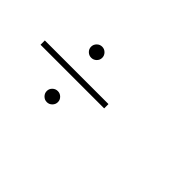

<svg xmlns="http://www.w3.org/2000/svg" viewBox="-36 -1159 1571 1571"><g transform="rotate(45 750.0 -373.0)"><path d="M454.6 -585Q435.5 -603.5 435.5 -629.9Q435.5 -656.2 454.6 -675.3Q473.6 -694.3 500 -694.3Q526.4 -694.3 545.4 -675.3Q564.5 -656.2 564.5 -629.9Q564.5 -603.5 545.4 -585Q526.4 -566.4 500 -566.4Q473.6 -566.4 454.6 -585ZM131.8 -398.4H868.2V-348.6H131.8ZM454.6 -71.8Q435.5 -90.8 435.5 -117.2Q435.5 -143.6 454.6 -162.1Q473.6 -180.7 500 -180.7Q526.4 -180.7 545.4 -162.1Q564.5 -143.6 564.5 -117.2Q564.5 -90.8 545.4 -71.8Q526.4 -52.7 500 -52.7Q473.6 -52.7 454.6 -71.8Z"/></g></svg>

Font: Bpmf Zihi Sans Light
Style: Light
Weight: 300
Foundry: But Ko
Version: Version 1.320